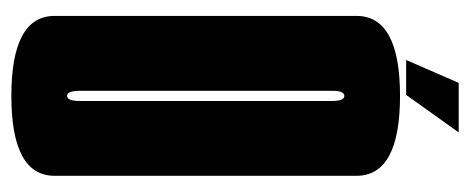

<svg xmlns="http://www.w3.org/2000/svg" viewBox="-265 -559 828 338"><g transform="rotate(90 149.0 -390.0)"><path d="M148.8 4Q8 4 8 -72.2Q8 -148.5 8 -337.8Q8 -526.8 8 -603.5Q8 -680.2 148.8 -680.2Q289.5 -680.2 289.5 -603.4Q289.5 -526.5 289.5 -337.8Q289.5 -148.5 289.5 -72.2Q289.5 4 148.8 4ZM148.8 -94Q157.8 -94 157.8 -117.5Q157.8 -141 157.8 -337.8Q157.8 -538 157.8 -560.1Q157.8 -582.2 148.8 -582.2Q139.8 -582.2 139.8 -560.1Q139.8 -538 139.8 -337.8Q139.8 -141 139.8 -117.5Q139.8 -94 148.8 -94ZM85.6 -691 125.9 -783.5H213.1L147.1 -691Z"/></g></svg>

Font: Anybody UltraCondensed Thin
Style: Regular
Weight: 100
Width: 1
Designer: Tyler Finck
Foundry: Etcetera Type Company
Version: Version 1.110